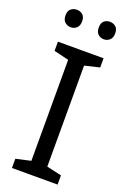

<svg xmlns="http://www.w3.org/2000/svg" viewBox="-171 -964 680 1020"><g transform="rotate(20 169.5 -454.0)"><path d="M298 0H40V-52L124 -71V-642L40 -662V-714H298V-662L214 -642V-71L298 -52ZM30 -859Q30 -885 44 -896.5Q58 -908 77 -908Q96 -908 110 -896.5Q124 -885 124 -859Q124 -834 110 -821.5Q96 -809 77 -809Q58 -809 44 -821.5Q30 -834 30 -859ZM218 -859Q218 -885 231.5 -896.5Q245 -908 264 -908Q283 -908 297 -896.5Q311 -885 311 -859Q311 -834 297 -821.5Q283 -809 264 -809Q245 -809 231.5 -821.5Q218 -834 218 -859Z"/></g></svg>

Font: Noto Sans Mende Kikakui
Style: Regular
Weight: 400
Designer: Monotype Design Team
Foundry: Monotype Imaging Inc.
Version: Version 2.003; ttfautohint (v1.8.4.7-5d5b)